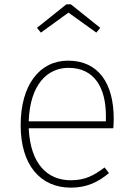

<svg xmlns="http://www.w3.org/2000/svg" viewBox="-20 -852 610 883"><path d="M295 -794 423 -702 441 -724 306 -832H285L150 -724L168 -702ZM503 -306C503 -467 434 -573 293 -573C161 -573 75 -460 75 -276C75 -95 164 11 306 11C378 11 431 -14 481 -56L461 -82C411 -44 370 -23 306 -23C199 -23 120 -96 112 -262H501C502 -272 503 -289 503 -306ZM467 -294H112C118 -465 199 -540 295 -540C414 -540 467 -449 467 -319Z"/></svg>

Font: Glow Sans SC Normal ExtraLight
Style: Regular
Weight: 200
Designer: Ryoko NISHIZUKA (kana, bopomofo & ideographs); Paul D. Hunt (Latin, Greek & Cyrillic); Sandoll Communications, Soo-young
Version: Version 0.93